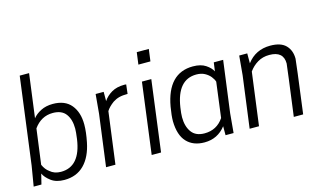

<svg xmlns="http://www.w3.org/2000/svg" viewBox="-93 -1087 2324 1386"><g transform="rotate(-15 1069.0 -394.5)"><path d="M240 11Q179 11 141 -17.5Q103 -46 89 -77L70 0H12L37 -150L122 -800H192L149 -474Q171 -502 209.5 -521.5Q248 -541 299 -541Q390 -541 435.5 -485.5Q481 -430 481 -339Q481 -283 466 -209Q445 -104 388 -46.5Q331 11 240 11ZM231 -52Q375 -52 403 -251Q410 -303 410 -327Q410 -395 379.5 -436.5Q349 -478 282 -478Q195 -478 140 -401L105 -138Q122 -100 149 -81Q181 -52 231 -52Z M623 0H553L604 -386L617 -530H677V-461Q699 -495 738 -518Q777 -541 834 -541L848 -540L840 -471Q802 -471 777 -464.5Q752 -458 729 -443Q691 -415 674 -387Z M964 0H894L963 -530H1033ZM1060 -655H970L982 -745H1072Z M1570 -530H1500ZM1287 11Q1203 11 1155 -40Q1107 -91 1105 -195Q1105 -237 1116 -301Q1158 -541 1346 -541Q1405 -541 1441 -517Q1477 -493 1491 -465L1500 -530H1570L1519 -144L1506 0H1446V-67Q1386 11 1287 11ZM1304 -52Q1396 -52 1447 -128L1481 -391Q1475 -410 1459 -430Q1443 -450 1417 -464Q1391 -478 1355 -478Q1213 -478 1183 -279Q1176 -234 1176 -206Q1176 -138 1207 -95Q1238 -52 1304 -52Z M2026 0H1956Q2004 -361 2006 -386Q2006 -478 1900 -478Q1851 -478 1812.5 -455Q1774 -432 1748 -395L1696 0H1626L1677 -386L1690 -530H1750V-456Q1814 -541 1924 -541Q2003 -541 2040 -503Q2077 -465 2077 -403Q2077 -388 2026 0Z"/></g></svg>

Font: Tanohe Sans
Style: Italic
Weight: 400
Designer: Village Type and Design LLC & Cristiano Sobral
Foundry: Cooper Hewitt Smithsonian Design Museum
Version: Version 1.00;September 29, 2021;FontCreator 13.0.0.2655 64-b